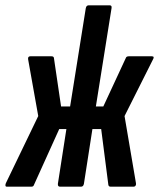

<svg xmlns="http://www.w3.org/2000/svg" viewBox="-44 -703 598 723"><path d="M-18 0Q-23 0 -23.5 -4Q-24 -8 -22 -13L100 -266L62 -479Q61 -485 63 -488Q65 -491 70 -491H150Q158 -491 159 -485L186 -302H220L279 -672Q281 -683 290 -683H369Q378 -683 376 -672L317 -302H345L430 -485Q432 -491 441 -491H528Q539 -491 532 -479L425 -266L468 -13Q469 -8 466.5 -4Q464 0 459 0H373Q365 0 364 -7L337 -217H304L272 -11Q270 0 261 0H182Q173 0 174 -11L206 -217H179L84 -7Q82 0 74 0Z"/></svg>

Font: Sofia Sans Extra Condensed
Style: Bold Italic
Weight: 700
Italic angle: -9°
Designer: Botio Nikoltchev, Ani Petrova
Foundry: lettersoup
Version: Version 4.101